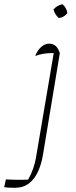

<svg xmlns="http://www.w3.org/2000/svg" viewBox="-109 -691 364 915"><path d="M171 -605Q152 -622 146 -646Q163 -666 189 -671Q209 -653 212 -628Q196 -608 171 -605ZM-40 204Q-74 204 -89 201L-81 164Q-64 165 -45.5 165.5Q-27 166 -9 166Q0 166 9 165.5Q18 165 25 165Q39 141 48.5 113.5Q58 86 62 63L147 -438Q145 -438 139 -438Q93 -438 59 -424Q68 -450 86.5 -466.5Q105 -483 125 -483Q163 -483 176 -437L95 51Q88 92 72 127Q56 162 29 183Q2 204 -40 204Z"/></svg>

Font: Piazzolla Thin
Style: Italic
Weight: 100
Italic angle: -11.3°
Designer: Juan Pablo del Peral
Foundry: Huerta Tipografica
Version: Version 1.330